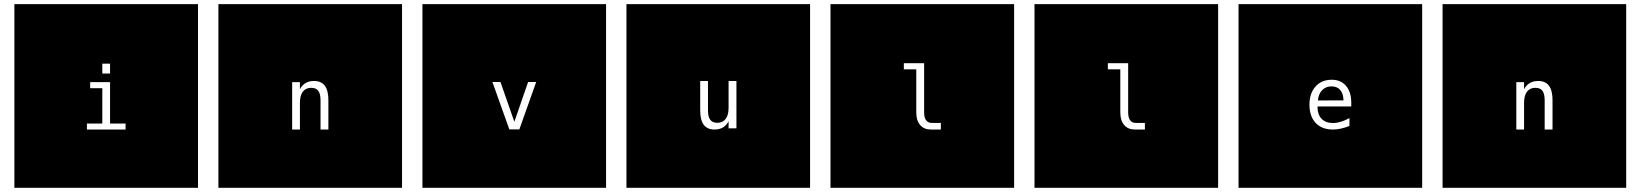

<svg xmlns="http://www.w3.org/2000/svg" viewBox="-20 -850 7852 919"><path d="M927.7 -830.1H48.8V48.8H927.7ZM411.6 -457H506.8V-258.8H581.1V-230H396V-258.8H469.7V-427.7H411.6ZM469.7 -545.4H506.8V-498H469.7Z M1904.3 -830.1V48.8H1025.4V-830.1ZM1551.8 -370.6Q1551.8 -417 1534.7 -439.7Q1517.6 -462.4 1482.9 -462.4Q1459.5 -462.4 1442.6 -452.4Q1425.8 -442.4 1415.5 -422.9V-457H1378.4V-230H1415.5V-357.9Q1415.5 -393.1 1429.7 -411.4Q1443.8 -429.7 1469.7 -429.7Q1492.7 -429.7 1503.4 -415.3Q1514.2 -400.9 1514.2 -370.6V-230H1551.8Z M2880.9 -830.1V48.8H2002V-830.1ZM2336.9 -457.5 2418 -230.5H2465.8L2546.4 -457.5H2507.8L2441.9 -267.1L2375.5 -457.5Z M3857.4 -830.1V48.8H2978.5V-830.1ZM3331.5 -321.8Q3331.5 -275.4 3348.4 -252.7Q3365.2 -230 3400.4 -230Q3423.3 -230 3440.4 -240Q3457.5 -250 3467.3 -270V-235.8H3504.9V-462.4H3467.3V-334Q3467.3 -299.3 3453.4 -280.8Q3439.5 -262.2 3413.1 -262.2Q3390.6 -262.2 3379.6 -276.6Q3368.7 -291 3368.7 -321.8V-462.4H3331.5Z M4834 -830.1V48.8H3955.1V-830.1ZM4403.3 -312V-547.4H4306.2V-518.1H4365.7V-312Q4365.7 -272.9 4384.3 -251.5Q4402.8 -230 4436 -230H4483.4V-261.7H4439.5Q4421.9 -261.7 4412.6 -274.4Q4403.3 -287.1 4403.3 -312Z M5810.5 -830.1V48.8H4931.6V-830.1ZM5379.9 -312V-547.4H5282.7V-518.1H5342.3V-312Q5342.3 -272.9 5360.8 -251.5Q5379.4 -230 5412.6 -230H5460V-261.7H5416Q5398.4 -261.7 5389.2 -274.4Q5379.9 -287.1 5379.9 -312Z M6787.1 -830.1V48.8H5908.2V-830.1ZM6447.8 -358.4Q6447.8 -409.2 6422.9 -438.7Q6397.9 -468.3 6354.5 -468.3Q6305.7 -468.3 6276.6 -435.8Q6247.6 -403.3 6247.6 -349.1Q6247.6 -293.5 6277.3 -261.7Q6307.1 -230 6359.9 -230Q6378.4 -230 6398.2 -234.4Q6418 -238.8 6439 -247.1V-284.7Q6417 -272.9 6397.7 -267.1Q6378.4 -261.2 6360.4 -261.2Q6325.2 -261.2 6305.7 -281.5Q6286.1 -301.8 6286.1 -339.4V-340.3H6447.8ZM6410.6 -369.6 6288.1 -369.1Q6291 -400.9 6308.6 -418.7Q6326.2 -436.5 6352.5 -436.5Q6380.4 -436.5 6395 -419.4Q6409.7 -402.3 6410.6 -369.6Z M7763.7 -830.1V48.8H6884.8V-830.1ZM7411.1 -370.6Q7411.1 -417 7394 -439.7Q7377 -462.4 7342.3 -462.4Q7318.8 -462.4 7302 -452.4Q7285.2 -442.4 7274.9 -422.9V-457H7237.8V-230H7274.9V-357.9Q7274.9 -393.1 7289.1 -411.4Q7303.2 -429.7 7329.1 -429.7Q7352.1 -429.7 7362.8 -415.3Q7373.5 -400.9 7373.5 -370.6V-230H7411.1Z"/></svg>

Font: BabelStone Maritime
Style: Regular
Weight: 400
Designer: Andrew West
Foundry: BabelStone
Version: Version 0.001;February 23, 2018